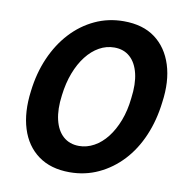

<svg xmlns="http://www.w3.org/2000/svg" viewBox="-81 -790 853 879"><g transform="rotate(10 345.5 -350.0)"><path d="M299 12Q211 12 153 -30.5Q95 -73 71.5 -148.5Q48 -224 61 -323Q71 -408 102 -479Q133 -550 181 -602Q229 -654 291 -683Q353 -712 425 -712Q514 -712 571 -669.5Q628 -627 652 -551.5Q676 -476 662 -377Q652 -292 621.5 -220.5Q591 -149 543 -97.5Q495 -46 433 -17Q371 12 299 12ZM321 -114Q357 -114 390.5 -132.5Q424 -151 450.5 -185Q477 -219 495 -266Q513 -313 519 -371Q528 -438 516.5 -486Q505 -534 476 -560Q447 -586 403 -586Q366 -586 333 -567.5Q300 -549 273.5 -515Q247 -481 229 -434Q211 -387 204 -329Q195 -263 206.5 -214.5Q218 -166 247.5 -140Q277 -114 321 -114Z"/></g></svg>

Font: DM Sans 11pt ExtraBold
Style: Italic
Weight: 800
Italic angle: -10°
Version: Version 4.004;gftools[0.9.30]